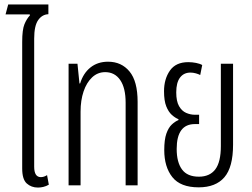

<svg xmlns="http://www.w3.org/2000/svg" viewBox="-20 -835 1134 865"><path d="M151 10Q121 10 100.5 -8.5Q80 -27 80 -76V-646Q80 -701 90 -725.5Q100 -750 115 -766L114 -770H5L17 -815H198V-771Q170 -770 152 -744.5Q134 -719 134 -661V-84Q134 -37 164 -37Q178 -37 192 -46L200 -3Q188 4 175.5 7Q163 10 151 10Z M289 0V-548H329L338 -459H341Q355 -505 387.5 -531Q420 -557 467 -557Q527 -557 563.5 -513Q600 -469 600 -376V0H546V-372Q546 -439 521.5 -474.5Q497 -510 454 -510Q420 -510 395 -486.5Q370 -463 356.5 -423Q343 -383 343 -332V0Z M875 9Q793 9 756.5 -37Q720 -83 720 -159Q720 -206 729.5 -233Q739 -260 754 -274Q769 -288 784 -294V-298Q769 -304 754 -317.5Q739 -331 729 -356Q719 -381 719 -424Q719 -479 745.5 -517Q772 -555 828 -555Q846 -555 863.5 -551.5Q881 -548 891 -542L882 -497Q875 -501 862.5 -504.5Q850 -508 838 -508Q808 -508 791 -485.5Q774 -463 774 -419Q774 -379 786.5 -357Q799 -335 818.5 -326.5Q838 -318 858 -318H877V-276H858Q776 -276 776 -164Q776 -104 800 -71.5Q824 -39 876 -39Q925 -39 950 -72Q975 -105 975 -177V-548H1030V-183Q1030 -82 991 -36.5Q952 9 875 9Z"/></svg>

Font: Noto Sans Thai ExtCond Light
Style: Regular
Weight: 300
Width: 2
Designer: Monotype Design Team
Foundry: Monotype Imaging Inc.
Version: Version 2.002; ttfautohint (v1.8.4.7-5d5b)